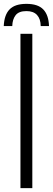

<svg xmlns="http://www.w3.org/2000/svg" viewBox="-42 -975 274 995"><path d="M95 -955Q154.5 -955 182.2 -926.2Q210 -897.5 212 -840H169Q168.5 -877 150 -897.2Q131.5 -917.5 95 -917.5Q55.5 -917.5 39 -896.2Q22.5 -875 21.5 -840H-22.5Q-20 -898 7.8 -926.5Q35.5 -955 95 -955ZM64 0V-800H125.5V0Z"/></svg>

Font: Big Shoulders Stencil Text Thin Light
Style: Regular
Weight: 300
Version: Version 2.001